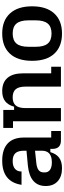

<svg xmlns="http://www.w3.org/2000/svg" viewBox="572 -1156 594 1779"><g transform="rotate(-90 869.5 -267.0)"><path d="M35 -141Q35 -286 222 -306L362 -319V-342Q362 -397 339 -422Q316 -447 267 -447Q218 -447 194 -425.5Q170 -404 170 -372V-365H46Q74 -544 270 -544Q375 -544 429.5 -493Q484 -442 484 -344V-90H545V0H456Q418 0 398.5 -20Q379 -40 379 -78V-98H349Q333 -43 297 -16.5Q261 10 200 10Q123 10 79 -30Q35 -70 35 -141ZM254 -84Q362 -84 362 -176V-240L258 -229Q207 -225 184 -208Q161 -191 161 -159V-149Q161 -118 185 -101Q209 -84 254 -84Z M635 -444H573V-534H740V-434H770Q786 -490 821 -517Q856 -544 914 -544Q995 -544 1037 -495Q1079 -446 1079 -351V-90H1140V0H956V-328Q956 -390 932 -418.5Q908 -447 857 -447Q805 -447 781 -418.5Q757 -390 757 -328V0H635Z M1195 -267Q1195 -401 1261 -472.5Q1327 -544 1448 -544Q1568 -544 1634 -472Q1700 -400 1700 -267Q1700 -134 1634 -62Q1568 10 1448 10Q1327 10 1261 -61.5Q1195 -133 1195 -267ZM1448 -87Q1511 -87 1540.5 -122.5Q1570 -158 1570 -233V-301Q1570 -376 1540.5 -411.5Q1511 -447 1448 -447Q1385 -447 1355 -412Q1325 -377 1325 -301V-233Q1325 -157 1355 -122Q1385 -87 1448 -87Z"/></g></svg>

Font: Mozilla Headline BETA SemiBold
Style: Regular
Weight: 600
Designer: Studio DRAMA
Foundry: Studio DRAMA
Version: Version 0.100